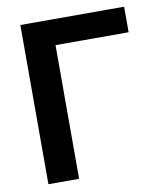

<svg xmlns="http://www.w3.org/2000/svg" viewBox="-82 -796 746 864"><g transform="rotate(-10 291.0 -364.0)"><path d="M543.5 -727.5V-610.8H209.5V0H69.3V-727.5Z"/></g></svg>

Font: Inter
Style: 650
Weight: 650
Designer: Rasmus Andersson
Foundry: rsms
Version: Version 4.001;git-66647c0bb